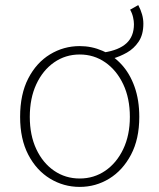

<svg xmlns="http://www.w3.org/2000/svg" viewBox="-20 -721 626 754"><path d="M423 -491 388 -515Q447 -524 476.5 -551Q506 -578 506 -626Q506 -638 502.5 -653.5Q499 -669 491 -683L523 -701Q533 -682 538 -664Q543 -646 543 -628Q543 -585 524.5 -557.5Q506 -530 478.5 -514.5Q451 -499 423 -491ZM293 13Q230 13 176.5 -19.5Q123 -52 91 -113.5Q59 -175 59 -262Q59 -351 91 -413Q123 -475 176.5 -507.5Q230 -540 293 -540Q340 -540 382.5 -521.5Q425 -503 457.5 -467.5Q490 -432 508.5 -380Q527 -328 527 -262Q527 -175 494.5 -113.5Q462 -52 409 -19.5Q356 13 293 13ZM293 -20Q349 -20 393.5 -50.5Q438 -81 464 -135.5Q490 -190 490 -262Q490 -335 464 -390Q438 -445 393.5 -476Q349 -507 293 -507Q237 -507 192.5 -476Q148 -445 122.5 -390Q97 -335 97 -262Q97 -190 122.5 -135.5Q148 -81 192.5 -50.5Q237 -20 293 -20Z"/></svg>

Font: Noto Sans TC Thin
Style: Regular
Weight: 100
Designer: Ryoko NISHIZUKA 西塚涼子 (kana, bopomofo & ideographs); Paul D. Hunt (Latin, Greek & Cyrillic); Sandoll Communications 산돌커뮤니
Foundry: Adobe
Version: Version 2.004-H2;hotconv 1.0.118;makeotfexe 2.5.65603